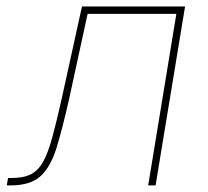

<svg xmlns="http://www.w3.org/2000/svg" viewBox="-61 -562 629 582"><path d="M-40.5 0 -36.6 -22.5H-24.9Q11.2 -22.5 33.4 -34.2Q55.7 -45.9 70.6 -73.2Q85.4 -100.6 97.9 -147Q110.4 -193.4 126 -262.7L187.5 -542.5H500L410.6 0H388.2L473.6 -520H204.6L148.4 -261.7Q127.9 -170.4 109.9 -112.5Q91.8 -54.7 61 -27.3Q30.3 0 -28.8 0Z"/></svg>

Font: Inter 16pt Thin
Style: Italic
Weight: 250
Italic angle: -9.3988°
Version: Version 4.001;git-66647c0bb